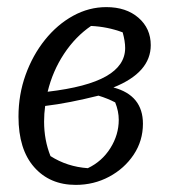

<svg xmlns="http://www.w3.org/2000/svg" viewBox="-20 -511 481 540"><path d="M193 9Q120 9 76 -41Q32 -91 32 -183Q32 -245 52 -300.5Q72 -356 106.5 -399Q141 -442 185.5 -466.5Q230 -491 279 -491Q335 -491 369.5 -461Q404 -431 404 -384Q404 -307 299 -265Q382 -243 382 -163Q382 -115 356 -76Q330 -37 287 -14Q244 9 193 9ZM332 -376Q332 -395 325 -420Q282 -436 236 -438Q192 -408 160 -359.5Q128 -311 114 -253Q225 -266 278.5 -296.5Q332 -327 332 -376ZM104 -169Q104 -117 122 -72Q169 -42 227 -38Q267 -57 290.5 -94.5Q314 -132 314 -174Q314 -198 304 -223Q283 -234 257 -242Q217 -232 179 -224.5Q141 -217 107 -213Q104 -191 104 -169Z"/></svg>

Font: Piazzolla
Style: Italic
Weight: 400
Italic angle: -11.3°
Designer: Juan Pablo del Peral
Foundry: Huerta Tipografica
Version: Version 1.330